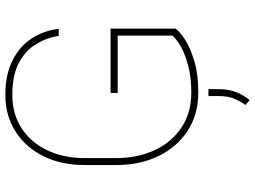

<svg xmlns="http://www.w3.org/2000/svg" viewBox="-139 -622 965 727"><g transform="rotate(-90 343.5 -258.5)"><path d="M598.6 -322.3V-76.2Q587.4 -60.1 556.4 -40Q525.4 -20 475.3 -5.1Q425.3 9.8 356 9.8Q274.9 9.8 213.1 -29.8Q151.4 -69.3 116.7 -139.6Q82 -210 82 -302.7V-418.9Q82 -508.8 115.7 -576.7Q149.4 -644.5 209.5 -682.6Q269.5 -720.7 347.7 -720.7Q424.8 -720.7 478 -693.8Q531.2 -667 561.3 -621.3Q591.3 -575.7 597.7 -518.6H571.3Q564 -564.9 539.6 -605Q515.1 -645 468.5 -669.7Q421.9 -694.3 347.7 -694.3Q275.4 -694.3 221.4 -659.2Q167.5 -624 137.9 -562Q108.4 -500 108.4 -419.9V-302.7Q108.4 -219.2 138.9 -154.5Q169.4 -89.8 225.1 -53.2Q280.8 -16.6 356 -16.6Q414.1 -16.6 458.7 -28.6Q503.4 -40.5 532.5 -57.4Q561.5 -74.2 572.3 -88.4V-295.4H355V-322.3ZM369.6 48.3V85.9Q369.6 124.5 357.9 153.8Q346.2 183.1 327.6 204.1L309.6 188.5Q326.7 164.1 335 141.4Q343.3 118.7 343.3 86.9V48.3Z"/></g></svg>

Font: Vazirmatn RD FD Thin
Style: Regular
Weight: 100
Designer: Saber Rastikerdar
Foundry: Saber Rastikerdar
Version: Version 33.003